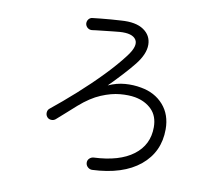

<svg xmlns="http://www.w3.org/2000/svg" viewBox="-85 -870 1170 1006"><g transform="rotate(10 500.0 -367.0)"><path d="M466 32Q453 32 443 23Q433 14 432 1Q431 -13 440.5 -22.5Q450 -32 463 -33Q599 -39 672.5 -94.5Q746 -150 746 -244Q746 -303 711.5 -337.5Q677 -372 622 -382Q588 -388 542 -384Q496 -380 442.5 -357.5Q389 -335 332 -285Q306 -262 280.5 -239Q255 -216 232 -196Q222 -188 208.5 -189Q195 -190 187 -200Q179 -210 180 -223.5Q181 -237 191 -245Q252 -294 318.5 -353.5Q385 -413 444.5 -474.5Q504 -536 544 -589Q590 -649 570.5 -679.5Q551 -710 483 -705Q470 -704 447.5 -701.5Q425 -699 402 -696.5Q379 -694 361 -692Q343 -690 338 -689Q325 -688 315 -696Q305 -704 303 -717Q302 -731 310 -741Q318 -751 331 -752Q346 -754 372 -756.5Q398 -759 427.5 -761.5Q457 -764 480 -765Q558 -771 600 -742.5Q642 -714 642.5 -664.5Q643 -615 597 -557Q574 -528 539.5 -490.5Q505 -453 470 -418Q514 -438 558.5 -441.5Q603 -445 645 -437Q719 -424 764 -373Q809 -322 809 -244Q809 -123 719 -49Q629 25 466 32Z"/></g></svg>

Font: Zen Maru Gothic
Style: Regular
Weight: 400
Designer: Yoshimichi Ohira
Foundry: Positype
Version: Version 1.002